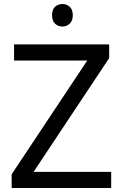

<svg xmlns="http://www.w3.org/2000/svg" viewBox="-20 -935 612 955"><path d="M533 0H38V-68L414 -634H50V-714H523V-646L147 -80H533ZM291 -915Q311 -915 326.5 -901.5Q342 -888 342 -859Q342 -831 326.5 -817Q311 -803 291 -803Q269 -803 254 -817Q239 -831 239 -859Q239 -888 254 -901.5Q269 -915 291 -915Z"/></svg>

Font: Noto Sans Thai Looped
Style: Regular
Weight: 400
Designer: Sasikarn Vongin, Ben Mitchell
Foundry: The Fontpad Ltd
Version: Version 1.001; ttfautohint (v1.8.4.7-5d5b)